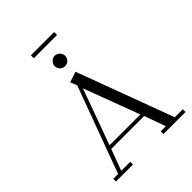

<svg xmlns="http://www.w3.org/2000/svg" viewBox="-274 -1143 1286 1286"><g transform="rotate(-45 368.5 -500.5)"><path d="M58.1 0V-25.9H104L330.1 -639.2L311 -687L386.2 -711.9L641.1 -25.9H716.8V0H507.8V-25.9H556.2L502 -176.8H189.9L133.8 -25.9H219.2V0ZM199.2 -202.1H491.2L342.8 -598.1ZM252.9 -973.1V-1001H473.1V-973.1ZM328.9 -801.5Q314 -815.9 314 -835.9Q314 -856 328.9 -871.1Q343.8 -886.2 363.8 -886.2Q383.8 -886.2 398.4 -871.1Q413.1 -856 413.1 -835.9Q413.1 -815.9 398.4 -801.5Q383.8 -787.1 363.8 -787.1Q343.8 -787.1 328.9 -801.5Z"/></g></svg>

Font: Dehuti Alt
Style: Book
Weight: 400
Version: Version 1.2